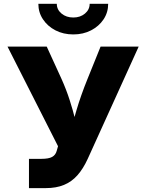

<svg xmlns="http://www.w3.org/2000/svg" viewBox="-20 -967 751 987"><path d="M128.9 0V-150.4H191.9Q230 -150.4 247.8 -160.2Q265.6 -169.9 271.5 -191.4L278.3 -215.3L18.6 -727.5H220.2L295.9 -562Q321.3 -505.4 338.1 -452.6Q355 -399.9 366.5 -353Q377.9 -306.2 387.2 -268.1H335Q350.6 -323.2 372.8 -399.2Q395 -475.1 430.2 -562L497.1 -727.5H692.9L430.7 -149.9Q407.7 -99.6 378.2 -66.2Q348.6 -32.7 308.8 -16.4Q269 0 215.8 0ZM356.9 -790Q305.7 -790 265.1 -811Q224.6 -832 200.9 -867.7Q177.2 -903.3 177.2 -947.3H272Q272 -917.5 296.4 -897.2Q320.8 -877 356.9 -877Q392.6 -877 416.7 -897.2Q440.9 -917.5 440.9 -947.3H536.1Q536.1 -903.3 512.5 -867.7Q488.8 -832 448.2 -811Q407.7 -790 356.9 -790Z"/></svg>

Font: Inter 18pt ExtraBold
Style: Regular
Weight: 800
Designer: Rasmus Andersson
Foundry: rsms
Version: Version 4.001;git-66647c0bb